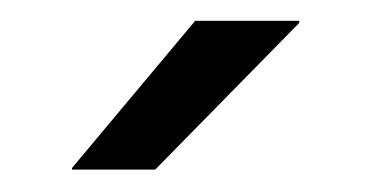

<svg xmlns="http://www.w3.org/2000/svg" viewBox="-20 -708 350 180"><path d="M163 -688.5H260.5V-686.5L125.5 -549H47.5V-550.5Z"/></svg>

Font: Anek Gujarati SemiExpanded
Style: Regular
Weight: 400
Width: 6
Designer: Mrunmayee Ghaisas (Gujarati), Yesha Goshar (Latin)
Foundry: Ek Type
Version: Version 1.003